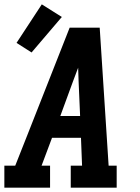

<svg xmlns="http://www.w3.org/2000/svg" viewBox="-24 -862 644 882"><path d="M-4 0V-101H46L103 -245L296 -735H434L475 -101H512V0H301V-101H353L348 -229H215L167 -101H206V0ZM344 -329 337 -490Q337 -505 336 -520.5Q335 -536 335 -551Q329 -536 323.5 -520.5Q318 -505 312 -490L253 -329ZM121 -621 52 -665 168 -842 260 -784Z"/></svg>

Font: Iosevka Slab Extended
Style: Bold Italic
Weight: 700
Width: 7
Italic angle: -9°
Monospace: yes
Designer: Belleve Invis
Foundry: Belleve Invis
Version: Version 11.1.0; ttfautohint (v1.8.3)